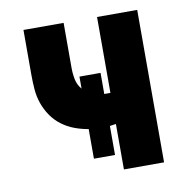

<svg xmlns="http://www.w3.org/2000/svg" viewBox="-65 -583 629 645"><g transform="rotate(-10 250.0 -260.0)"><path d="M307 0V-155Q302 -154 296.5 -153.5Q291 -153 286 -152V-53H214V-154Q190 -158 167 -166.5Q144 -175 124 -190Q104 -205 90 -225.5Q76 -246 68 -269Q60 -292 58 -316.5Q56 -341 56 -366V-520H193V-366Q193 -346 197 -326.5Q201 -307 214 -292V-333H286V-261H307V-520H444V0Z"/></g></svg>

Font: Iosevka Curly Heavy
Style: Regular
Weight: 900
Monospace: yes
Designer: Belleve Invis
Foundry: Belleve Invis
Version: Version 22.1.2; ttfautohint (v1.8.4)